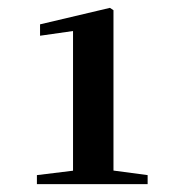

<svg xmlns="http://www.w3.org/2000/svg" viewBox="-20 -943 450 489"><path d="M74 -474V-497L172 -509H266L356 -497V-474ZM166 -474V-864L82 -852V-881L260 -923L269 -917V-474Z"/></svg>

Font: Noto Serif JP ExtraBold
Style: Regular
Weight: 800
Designer: Ryoko NISHIZUKA 西塚涼子 (kana & ideographs); Frank Grießhammer (Latin, Greek & Cyrillic); Wenlong ZHANG 张文龙 (bopomofo); San
Foundry: Adobe
Version: Version 2.003-H1;hotconv 1.1.1;makeotfexe 2.6.0